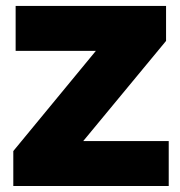

<svg xmlns="http://www.w3.org/2000/svg" viewBox="-20 -621 600 641"><path d="M543.3 0H24.4V-116.7L300 -451.1H32.2V-601.1H534.4V-484.4L257.8 -150H543.3Z"/></svg>

Font: Paperlogy 9 Black
Style: Regular
Weight: 900
Designer: redesigned by Lee Juim, glyphs from Gmarket Sans & Montserrat
Foundry: PT&
Version: Version 1.001